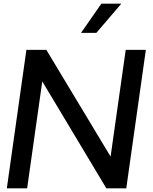

<svg xmlns="http://www.w3.org/2000/svg" viewBox="-20 -1020 827 1040"><path d="M502 -842H419L529 -1000H637ZM770 -750 664 0H556L209 -579L127 0H17L123 -750H231L579 -172L661 -750Z"/></svg>

Font: Oakes Grotesk Medium
Style: Italic
Weight: 500
Italic angle: -8°
Designer: Samuel Oakes
Foundry: Samuel Oakes
Version: Version 1.000;PS 001.000;hotconv 1.0.88;makeotf.lib2.5.64775